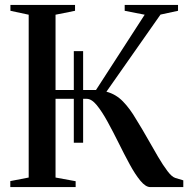

<svg xmlns="http://www.w3.org/2000/svg" viewBox="-20 -763 774 783"><path d="M22 0V-24.5L97 -39V-703L22.5 -719V-743H286V-719L206.5 -703V-396H281V-554.5H319V-396H371.5L570 -703L488.5 -719V-743H706V-719L634.5 -703.5L414 -389Q452.5 -379 481.2 -349.5Q510 -320 535.5 -276Q559 -238.5 581.5 -198.5Q604 -158.5 624.5 -123.8Q645 -89 662.8 -65.5Q680.5 -42 694.5 -37.5L727.5 -27.5V0H593Q574 0 552.5 -26Q531 -52 508.8 -93Q486.5 -134 463.8 -180Q441 -226 418.5 -267Q396 -308 374.8 -334Q353.5 -360 333.5 -360H319V-181H281V-360H206.5V-39L288.5 -24V0Z"/></svg>

Font: Merriweather 120pt
Style: Regular
Weight: 400
Version: Version 2.100